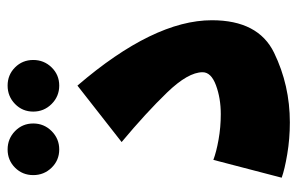

<svg xmlns="http://www.w3.org/2000/svg" viewBox="-162 -618 800 517"><g transform="rotate(-90 238.5 -360.0)"><path d="M18 -2 66 -186Q87 -178 120.5 -172Q154 -166 189 -166Q232 -166 267 -179Q302 -192 302 -215Q302 -254 247.5 -310.5Q193 -367 114 -433L266 -552Q442 -347 442 -190Q442 -65 354.5 -22.5Q267 20 167 20Q123 20 81.5 13Q40 6 18 -2ZM25 -671Q25 -700 45 -720Q65 -740 94 -740Q123 -740 143.5 -720Q164 -700 164 -671Q164 -642 143.5 -621.5Q123 -601 94 -601Q65 -601 45 -621.5Q25 -642 25 -671ZM196 -671Q196 -700 216.5 -720Q237 -740 266 -740Q295 -740 315 -720Q335 -700 335 -671Q335 -642 315 -621.5Q295 -601 266 -601Q237 -601 216.5 -621.5Q196 -642 196 -671Z"/></g></svg>

Font: FiraGO Heavy
Style: Regular
Weight: 900
Designer: bBox Type
Foundry: bBox Type GmbH
Version: Version 1.001